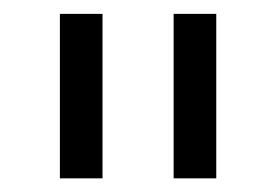

<svg xmlns="http://www.w3.org/2000/svg" viewBox="-20 -727 399 277"><path d="M127.9 -469.7H66.4V-707H127.9ZM292 -469.7H230.5V-707H292Z"/></svg>

Font: Pretendard JP Light
Style: Regular
Weight: 300
Designer: Base glyphs from Inter by Rasmus Andersson; Hangeul glyphs from Noto Sans CJK(Source Han Sans) by Jang Soo-young and Kan
Foundry: Kil Hyung-jin
Version: Version 1.309